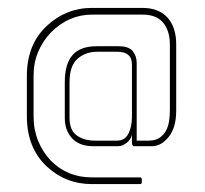

<svg xmlns="http://www.w3.org/2000/svg" viewBox="-20 -427 519 486"><path d="M365 -57H319Q314 -57 314 -68V-88Q314 -85 312 -80Q310 -75 305.5 -70Q301 -65 294 -61Q287 -57 278 -57H214Q202 -57 189.5 -60.5Q177 -64 167 -72.5Q157 -81 150.5 -95Q144 -109 144 -129V-219Q144 -265 163.5 -287.5Q183 -310 225 -310H280Q306 -310 316 -297.5Q326 -285 326 -268V-71H356Q373 -71 383.5 -78Q394 -85 400 -96Q406 -107 408 -120.5Q410 -134 410 -148V-314Q410 -349 393 -369.5Q376 -390 341 -390H213Q154 -390 109 -345Q88 -323 76.5 -295.5Q65 -268 65 -236V-132Q65 -99 76.5 -70.5Q88 -42 109 -20Q151 22 212 22H335Q339 22 339 29V33Q339 39 335 39H213Q146 39 98 -6Q48 -53 48 -133V-235Q48 -314 98 -361Q147 -407 213 -407H340Q382 -407 404 -382.5Q426 -358 426 -315V-147Q426 -104 407 -80.5Q388 -57 365 -57ZM314 -264Q314 -296 277 -296H226Q197 -296 176.5 -278.5Q156 -261 156 -218V-129Q156 -97 174.5 -84Q193 -71 220 -71H276Q296 -71 305 -88.5Q314 -106 314 -131Z"/></svg>

Font: Chathura Thin
Style: Regular
Weight: 250
Designer: Appaji Ambarisha Darbha
Foundry: Aditya Fonts
Version: Version 1.002 2016